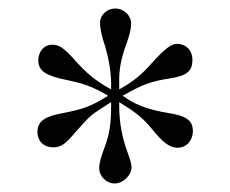

<svg xmlns="http://www.w3.org/2000/svg" viewBox="-20 -696 540 451"><path d="M268 -471C317 -499 336 -505 380 -512C419 -518 432 -529 432 -555C432 -578 417 -593 395 -593C373 -593 342 -552 318 -528C299 -510 288 -502 260 -486V-510C260 -534 265 -561 277 -593C284 -613 288 -628 288 -640C288 -660 271 -676 251 -676C231 -676 215 -661 215 -642C215 -629 219 -611 226 -590C236 -557 241 -526 241 -499V-486C203 -507 184 -523 152 -559C130 -583 119 -591 103 -591C83 -591 70 -575 70 -554C70 -529 88 -518 137 -508C171 -501 196 -494 234 -471C193 -446 177 -440 131 -431C86 -423 68 -412 68 -386C68 -365 82 -350 105 -350C121 -350 131 -356 148 -375C177 -408 179 -410 189 -420C199 -429 206 -434 241 -456V-447C241 -404 237 -380 225 -348C218 -329 213 -313 213 -301C213 -282 230 -265 249 -265C269 -265 289 -284 289 -304C289 -311 285 -323 280 -337C267 -372 260 -408 260 -447V-456L268 -451C288 -438 310 -426 337 -393C362 -362 378 -349 397 -349C418 -349 433 -366 433 -388C433 -414 417 -424 373 -431C336 -437 304 -447 277 -465Z"/></svg>

Font: XITS
Style: Regular
Weight: 400
Designer: MicroPress Inc., with final additions and corrections provided by Coen Hoffman, Elsevier (retired)
Version: Version 1.302